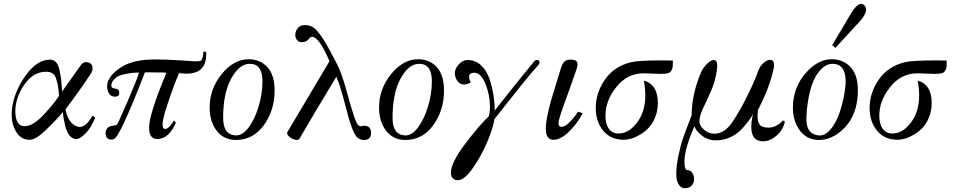

<svg xmlns="http://www.w3.org/2000/svg" viewBox="-20 -728 5019 1011"><path d="M481 -108Q462 -58 430.5 -25.5Q399 7 378 4Q359 2 345 -16Q331 -34 324.5 -61Q318 -88 315 -105Q312 -122 311 -138Q283 -103 226.5 -48Q170 7 139 8Q91 10 63.5 -36.5Q36 -83 43 -152Q52 -240 113 -328Q174 -414 244 -414Q262 -414 274.5 -401Q287 -388 293 -360.5Q299 -333 301.5 -314Q304 -295 306 -260Q307 -251 307 -246L402 -380Q415 -402 436 -401Q457 -400 464.5 -383Q472 -366 461 -344Q403 -256 325 -152Q333 -109 352.5 -86Q372 -63 395 -60Q432 -55 467 -119Q481 -110 481 -108ZM291 -224Q290 -231 288 -253Q286 -275 283 -287.5Q280 -300 274.5 -316.5Q269 -333 257.5 -341Q246 -349 229 -350Q156 -354 105 -278Q57 -206 61 -130Q66 -58 117 -64Q160 -69 214.5 -128.5Q269 -188 291 -224Z M1065 -456Q1066 -452 1066 -444Q1066 -396 1044 -370Q1018 -340 960 -340L923 -343Q919 -336 899.5 -285.5Q880 -235 858 -167Q836 -99 836 -72Q836 -49 850 -49Q862 -49 876 -65.5Q890 -82 896 -94L906 -82Q869 4 808 4Q765 4 765 -56Q765 -126 856 -344Q856 -347 769 -347H743Q612 -8 580 4Q571 7 564 7Q551 7 543.5 -2.5Q536 -12 536 -25Q536 -41 544 -51.5Q552 -62 564 -64Q592 -68 596 -72Q603 -81 653.5 -198Q704 -315 712 -346Q695 -346 676 -344Q657 -342 630 -336Q603 -330 585.5 -315Q568 -300 566 -278Q566 -269 572.5 -265.5Q579 -262 587 -261.5Q595 -261 601.5 -256Q608 -251 608 -239Q608 -219 586 -219Q563 -219 553.5 -236.5Q544 -254 544 -273Q544 -329 626 -379Q688 -415 796 -415Q859 -415 932 -410Q1005 -405 1007 -405Q1030 -405 1038 -409Q1043 -411 1047 -427Q1051 -443 1051 -454Q1051 -457 1053 -457Q1054 -457 1057 -456Q1060 -455 1062 -455Q1065 -455 1065 -456Z M1426 -251Q1426 -147 1369.5 -69Q1313 9 1222 9Q1159 9 1121.5 -39Q1084 -87 1084 -162Q1084 -260 1147.5 -338Q1211 -416 1289 -416Q1350 -416 1388 -374.5Q1426 -333 1426 -251ZM1225 -15Q1258 -15 1290 -58Q1322 -101 1342 -168Q1362 -235 1362 -300Q1362 -392 1295 -392Q1240 -392 1197.5 -314.5Q1155 -237 1155 -108Q1155 -15 1225 -15Z M1934 -26Q1933 9 1896 9Q1871 9 1856 -10Q1832 -40 1802 -159Q1772 -278 1751 -324Q1635 -132 1557 2Q1553 9 1543 9Q1528 9 1510 -3Q1492 -15 1492 -27Q1492 -30 1493 -32L1715 -406Q1660 -534 1623 -534Q1615 -534 1610 -527Q1605 -520 1595.5 -513Q1586 -506 1567 -506Q1553 -506 1544 -517Q1535 -528 1535 -544Q1535 -564 1548 -580Q1561 -596 1585 -596Q1612 -596 1632 -582Q1652 -568 1680 -525Q1708 -482 1755 -390Q1779 -343 1802.5 -257.5Q1826 -172 1843.5 -117.5Q1861 -63 1878 -63Q1882 -63 1888.5 -64.5Q1895 -66 1898 -66Q1934 -66 1934 -26Z M2318 -251Q2318 -147 2261.5 -69Q2205 9 2114 9Q2051 9 2013.5 -39Q1976 -87 1976 -162Q1976 -260 2039.5 -338Q2103 -416 2181 -416Q2242 -416 2280 -374.5Q2318 -333 2318 -251ZM2117 -15Q2150 -15 2182 -58Q2214 -101 2234 -168Q2254 -235 2254 -300Q2254 -392 2187 -392Q2132 -392 2089.5 -314.5Q2047 -237 2047 -108Q2047 -15 2117 -15Z M2815 -386Q2778 -345 2732 -288Q2686 -231 2639 -171Q2592 -111 2583 -100Q2579 -62 2548.5 12.5Q2518 87 2472 154Q2426 221 2390 221Q2374 221 2364 210Q2354 199 2354 183Q2354 129 2429 30Q2504 -69 2554 -116Q2560 -137 2560 -165Q2560 -229 2536 -287Q2512 -345 2477 -345Q2450 -345 2450 -324Q2450 -310 2459 -294Q2440 -283 2424 -283Q2400 -283 2387.5 -303Q2375 -323 2375 -342Q2375 -366 2395.5 -389Q2416 -412 2442 -412Q2483 -412 2513 -384Q2543 -356 2557.5 -312Q2572 -268 2578.5 -226.5Q2585 -185 2585 -146Q2707 -301 2793 -405Q2799 -412 2807 -412Q2821 -412 2821 -399Q2821 -394 2815 -386Z M3048 -132Q3022 -80 2977.5 -36Q2933 8 2894 8Q2854 8 2854 -52Q2854 -80 2863.5 -124.5Q2873 -169 2882.5 -201.5Q2892 -234 2909.5 -290.5Q2927 -347 2932 -364Q2941 -393 2951.5 -403.5Q2962 -414 2986 -414Q3021 -414 3021 -390Q3021 -381 3016 -364Q3001 -320 2984 -272.5Q2967 -225 2957 -197.5Q2947 -170 2938 -144Q2929 -118 2925 -102.5Q2921 -87 2921 -77Q2921 -60 2938 -60Q2957 -60 2985.5 -91Q3014 -122 3023 -140Z M3523 -409V-402Q3523 -382 3521.5 -373Q3520 -364 3514 -354.5Q3508 -345 3495.5 -342Q3483 -339 3460 -339Q3446 -339 3413.5 -340.5Q3381 -342 3369 -342Q3283 -342 3225.5 -270Q3168 -198 3168 -119Q3168 -76 3185.5 -50.5Q3203 -25 3237 -25Q3291 -25 3334.5 -82.5Q3378 -140 3378 -225Q3378 -237 3377 -249.5Q3376 -262 3375 -271.5Q3374 -281 3372.5 -289Q3371 -297 3371 -300L3370 -304Q3444 -283 3444 -186Q3444 -146 3430.5 -112Q3417 -78 3397 -56.5Q3377 -35 3352 -20Q3327 -5 3305 1.5Q3283 8 3265 8Q3195 8 3156 -40Q3117 -88 3117 -159Q3117 -239 3165 -308.5Q3213 -378 3301 -400Q3340 -410 3465 -410Q3481 -410 3501 -409.5Q3521 -409 3523 -409Z M4113 -88Q4103 -43 4068.5 -13.5Q4034 16 3999 16Q3936 16 3936 -59Q3936 -73 3937.5 -86.5Q3939 -100 3941.5 -111Q3944 -122 3944 -126Q3937 -112 3926 -97Q3915 -82 3890.5 -53.5Q3866 -25 3829 -7Q3792 11 3751 11Q3706 11 3673.5 -16Q3641 -43 3637 -64Q3584 57 3584 122Q3584 149 3589 159Q3594 169 3600.5 168Q3607 167 3616.5 173Q3626 179 3632 197Q3635 206 3635 216Q3635 233 3623 248Q3611 263 3585 263Q3566 263 3553.5 243Q3541 223 3541 190Q3541 145 3552.5 90.5Q3564 36 3577 -1.5Q3590 -39 3605.5 -78Q3621 -117 3622 -121Q3622 -230 3671 -346Q3681 -370 3702 -391Q3723 -412 3738 -412Q3762 -412 3755 -362Q3748 -304 3725 -251Q3702 -198 3682.5 -158.5Q3663 -119 3663 -88Q3663 -66 3687 -45Q3711 -24 3742 -24Q3795 -24 3837 -86Q3876 -144 3915.5 -224Q3955 -304 3973 -356Q3982 -380 4000.5 -396.5Q4019 -413 4035 -413Q4056 -413 4056 -385Q4056 -376 4053 -362Q4045 -328 4033.5 -293.5Q4022 -259 4011.5 -234.5Q4001 -210 3991.5 -190.5Q3982 -171 3977 -160L3971 -150Q3969 -130 3969 -114Q3969 -87 3980.5 -71.5Q3992 -56 4026 -56Q4068 -56 4103 -94Z M4494 -202Q4481 -106 4420.5 -48.5Q4360 9 4293 9Q4222 9 4184 -52Q4146 -113 4158 -202Q4170 -289 4232 -353.5Q4294 -418 4363 -416Q4432 -414 4469.5 -361Q4507 -308 4494 -202ZM4426 -233Q4454 -389 4366 -392Q4323 -393 4287 -344Q4251 -295 4235 -198Q4219 -98 4232 -59Q4245 -20 4290 -15Q4330 -10 4367.5 -65.5Q4405 -121 4426 -233ZM4528 -703Q4562 -675 4504 -612L4379 -476L4362 -490L4452 -642Q4499 -726 4528 -703Z M4965 -409V-402Q4965 -382 4963.5 -373Q4962 -364 4956 -354.5Q4950 -345 4937.5 -342Q4925 -339 4902 -339Q4888 -339 4855.5 -340.5Q4823 -342 4811 -342Q4725 -342 4667.5 -270Q4610 -198 4610 -119Q4610 -76 4627.5 -50.5Q4645 -25 4679 -25Q4733 -25 4776.5 -82.5Q4820 -140 4820 -225Q4820 -237 4819 -249.5Q4818 -262 4817 -271.5Q4816 -281 4814.5 -289Q4813 -297 4813 -300L4812 -304Q4886 -283 4886 -186Q4886 -146 4872.5 -112Q4859 -78 4839 -56.5Q4819 -35 4794 -20Q4769 -5 4747 1.5Q4725 8 4707 8Q4637 8 4598 -40Q4559 -88 4559 -159Q4559 -239 4607 -308.5Q4655 -378 4743 -400Q4782 -410 4907 -410Q4923 -410 4943 -409.5Q4963 -409 4965 -409Z"/></svg>

Font: GFS BodoniClassic
Style: Regular
Weight: 400
Designer: George D. Matthiopoulos
Foundry: George D. Matthiopoulos
Version: Macromedia Fontographer 4.1.5 140901